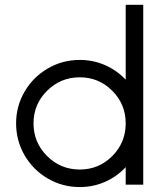

<svg xmlns="http://www.w3.org/2000/svg" viewBox="-20 -756 675 786"><path d="M494.6 0V-71.8Q459 -33.2 410.2 -11.7Q361.3 9.8 306.6 9.8Q235.8 9.8 175.8 -25.1Q115.7 -60.1 80.8 -120.1Q45.9 -180.2 45.9 -251Q45.9 -321.3 80.8 -381.1Q115.7 -440.9 175.8 -475.8Q235.8 -510.7 306.6 -510.7Q361.3 -510.7 410.2 -489.3Q459 -467.8 494.6 -429.7V-736.3H566.4V0ZM494.6 -251Q494.6 -329.1 439.7 -384.3Q384.8 -439.5 306.6 -439.5Q228 -439.5 172.6 -384.3Q117.2 -329.1 117.2 -251Q117.2 -172.9 172.6 -117.4Q228 -62 306.6 -62Q384.8 -62 439.7 -117.2Q494.6 -172.4 494.6 -251Z"/></svg>

Font: Basically A Sans Serif
Style: Regular
Weight: 400
Designer: Hyung-Suk Kim
Foundry: Mental Design
Version: 1.000